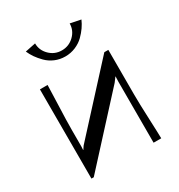

<svg xmlns="http://www.w3.org/2000/svg" viewBox="-159 -764 809 870"><g transform="rotate(-30 245.5 -329.0)"><path d="M424.8 -466.8V-233.9Q424.8 -186.5 428.5 -102.8Q432.1 -19 432.1 0H392.1V-235.8V-319.8L393.1 -346.2H392.1L375 -323.2L79.1 0H66.9V-466.8H106.9Q106.9 -447.3 103.5 -364.3Q100.1 -281.2 100.1 -233.9V-148.9L99.1 -130.9H100.1L110.8 -147L403.8 -466.8ZM97.2 -647 151.9 -658.2Q151.9 -622.1 178.5 -595.9Q205.1 -569.8 242.2 -569.8Q279.3 -569.8 306.2 -595.9Q333 -622.1 333 -658.2L388.2 -647Q380.4 -628.9 368.4 -611.6Q356.4 -594.2 338.9 -576.9Q321.3 -559.6 295.9 -548.8Q270.5 -538.1 242.2 -538.1Q213.4 -538.1 188.5 -548.8Q163.6 -559.6 146 -577.4Q128.4 -595.2 116.9 -611.8Q105.5 -628.4 97.2 -647Z"/></g></svg>

Font: Resagokr
Style: Regular
Weight: 500
Designer: gluk
Foundry: gluk
Version: Version 0.95